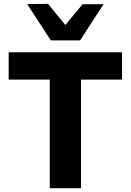

<svg xmlns="http://www.w3.org/2000/svg" viewBox="-20 -987 686 1007"><path d="M241 0V-569.5H25.5V-713H620V-569.5H405V0ZM246.5 -775Q215.5 -823.5 184.2 -871Q153 -918.5 122.5 -965.5L232 -967Q254.5 -939 277.2 -911.5Q300 -884 323 -856Q346 -883.5 368.2 -910.8Q390.5 -938 413 -965H523.5Q493 -918.5 462 -871Q431 -823.5 400 -775Z"/></svg>

Font: Commissioner
Style: Bold
Weight: 700
Designer: Kostas Bartsokas
Foundry: Kostas Bartsokas
Version: Version 1.000; ttfautohint (v1.8.3)